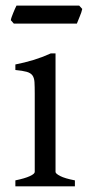

<svg xmlns="http://www.w3.org/2000/svg" viewBox="-20 -657 311 677"><path d="M34.2 0V-21Q67.4 -27.8 85 -35.9Q102.5 -43.9 102.5 -50.8V-327.1Q102.5 -352.1 101.6 -367.4Q100.6 -382.8 94.2 -391.4Q87.9 -399.9 74 -403.8Q60.1 -407.7 34.2 -410.2V-429.7Q49.3 -432.6 66.2 -436.8Q83 -440.9 99.6 -446Q116.2 -451.2 131.3 -457Q146.5 -462.9 159.2 -468.8H175.8V-50.8Q175.8 -44.9 192.1 -36.4Q208.5 -27.8 244.1 -21V0ZM270 -625.5Q269 -620.1 266.6 -613Q264.2 -606 261.2 -598.9Q258.3 -591.8 255.6 -585Q252.9 -578.1 251 -573.7H28.8L18.1 -585.9Q19 -591.3 21.5 -598.1Q23.9 -605 26.9 -612.1Q29.8 -619.1 32.7 -625.7Q35.6 -632.3 38.1 -637.2H259.3Z"/></svg>

Font: Gentium Unicode
Style: Regular
Weight: 400
Version: Version 1.009